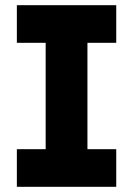

<svg xmlns="http://www.w3.org/2000/svg" viewBox="-20 -720 513 740"><path d="M156 -50V-650H317V-50ZM45 -555V-700H428V-555ZM45 0V-145H428V0Z"/></svg>

Font: SUSE ExtraBold
Style: Regular
Weight: 800
Designer: Rene Bieder
Foundry: SUSE
Version: Version 1.000